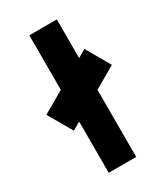

<svg xmlns="http://www.w3.org/2000/svg" viewBox="-188 -829 781 907"><g transform="rotate(-30 203.0 -375.0)"><path d="M278 -750V-539L321 -564L396 -434L278 -366V0H128V-279.5L85 -254.5L10 -384.5L128 -452.5V-750Z"/></g></svg>

Font: Urbanist Black
Style: Regular
Weight: 900
Designer: Corey Hu
Foundry: Corey Hu
Version: Version 1.330; ttfautohint (v1.8.4.7-5d5b)